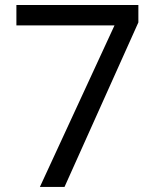

<svg xmlns="http://www.w3.org/2000/svg" viewBox="-20 -734 612 754"><path d="M136.7 0 429.7 -634.3H44.4V-714.4H523.4V-646L233.4 0Z"/></svg>

Font: Droid Sans Tamil
Style: Regular
Weight: 400
Designer: Jelle Bosma
Foundry: Monotype Imaging Inc.
Version: Version 1.02